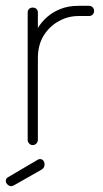

<svg xmlns="http://www.w3.org/2000/svg" viewBox="-27 -498 355 659"><path d="M85 0Q78 0 73 -5.5Q68 -11 68 -18V-455Q68 -463 73 -467.5Q78 -472 85 -472Q93 -472 98 -467.5Q103 -463 103 -455V-402Q115 -422 134 -439Q153 -456 180 -467Q207 -478 242 -478H279Q286 -478 291 -473Q296 -468 296 -460Q296 -453 291 -448Q286 -443 279 -443H242Q207 -443 175 -425.5Q143 -408 123 -376Q103 -344 103 -298V-18Q103 -11 98 -5.5Q93 0 85 0ZM12 141Q5 141 -1 135.5Q-7 130 -7 123Q-7 114 1 110L103 50Q107 48 110 48Q118 48 122 53.5Q126 59 126 66Q126 78 116 84L21 138Q19 139 16.5 140Q14 141 12 141Z"/></svg>

Font: Dosis ExtraLight
Style: Regular
Weight: 250
Designer: EdgarTolentino, PabloImpallari, IginoMarini
Foundry: EdgarTolentino, PabloImpallari, IginoMarini
Version: Version 3.001; ttfautohint (v1.8.2)